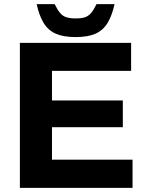

<svg xmlns="http://www.w3.org/2000/svg" viewBox="-20 -907 696 927"><path d="M76 0V-700H613V-565H231V-422H573V-293H231V-136H620V0ZM345 -728Q286 -728 249 -744.5Q212 -761 190.5 -796.5Q169 -832 157 -887H244Q257 -860 270 -844.5Q283 -829 301 -823.5Q319 -818 345 -818Q372 -818 389.5 -823.5Q407 -829 420 -844.5Q433 -860 446 -887H533Q521 -832 499.5 -796.5Q478 -761 441.5 -744.5Q405 -728 345 -728Z"/></svg>

Font: REM SemiBold
Style: Regular
Weight: 600
Designer: Octavio Pardo
Foundry: Ashler Design
Version: Version 1.005;gftools[0.9.28]